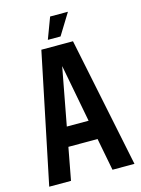

<svg xmlns="http://www.w3.org/2000/svg" viewBox="-125 -908 720 979"><g transform="rotate(-15 235.0 -418.5)"><path d="M344 0 311 -171H157L125 0H10L152 -685H319L460 0ZM176 -273H291L233 -577ZM333 -837 264 -725H197L239 -837Z"/></g></svg>

Font: Khand Semibold
Style: Regular
Weight: 600
Designer: Devanagari: Sanchit Sawaria, Jyotish Sonowal; Latin: Satya Rajpurohit
Foundry: Indian Type Foundry
Version: Version 1.100;PS 1.0;hotconv 1.0.78;makeotf.lib2.5.61930; tt